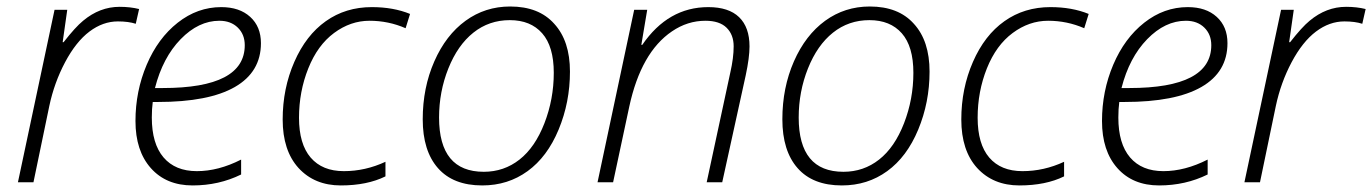

<svg xmlns="http://www.w3.org/2000/svg" viewBox="-20 -561 4224 591"><path d="M348.1 -540Q380.9 -540 408.2 -533.2L397.9 -487.8Q375.5 -495.1 342.8 -495.1Q296.9 -495.1 255.4 -463.9Q213.9 -432.6 180.4 -369.6Q147 -306.6 131.8 -234.9L83 0H35.2L147.9 -530.8H187L172.9 -431.2H175.8Q211.9 -477.5 235.8 -497.1Q287.1 -540 348.1 -540Z M722.2 -23.9Q653.8 9.8 572.8 9.8Q491.7 9.8 444.3 -43.5Q397 -96.7 397 -188.5Q397 -280.3 431.6 -361.8Q466.3 -443.4 527.1 -491.2Q587.9 -539.1 661.1 -539.1Q717.3 -539.1 750.2 -509Q783.2 -479 783.2 -428.2Q783.2 -339.4 702.9 -293.2Q622.6 -247.1 466.3 -247.1H450.2Q447.3 -226.1 447.3 -199.2Q447.3 -118.7 483.4 -76.4Q519.5 -34.2 585.9 -34.2Q652.3 -34.2 722.2 -69.8ZM481 -290Q733.4 -290 733.4 -421.9Q733.4 -455.1 711.9 -476.1Q690.4 -497.1 655.3 -497.1Q591.3 -497.1 536.1 -440.4Q481 -383.8 457 -290Z M1166.5 -18.1Q1109.9 9.8 1029.1 9.8Q948.2 9.8 898.9 -43.9Q850.1 -97.7 850.1 -193.1Q850.1 -288.6 886 -370.6Q921.9 -452.6 982.9 -495.8Q1043.9 -539.1 1124.5 -539.1Q1190.9 -539.1 1242.2 -518.1L1228.5 -474.1Q1175.8 -497.1 1117.4 -497.1Q1059.1 -497.1 1008.3 -459.5Q957.5 -421.9 929 -350.6Q900.4 -279.3 900.4 -198.5Q900.4 -117.7 936.3 -75.9Q972.2 -34.2 1038.3 -34.2Q1104.5 -34.2 1166.5 -63Z M1550.3 -541Q1638.7 -541 1686 -487.8Q1734.4 -435.1 1734.4 -340.6Q1734.4 -246.1 1699.5 -162.1Q1664.6 -78.1 1604 -34.2Q1543.5 9.8 1464.4 9.8Q1375 9.8 1328.1 -43.5Q1281.2 -96.7 1281.2 -193.8Q1281.2 -291 1316.9 -372.1Q1352.5 -453.1 1413.1 -497.1Q1473.6 -541 1550.3 -541ZM1331.5 -199.2Q1331.5 -32.2 1469.2 -32.2Q1531.2 -32.2 1579.1 -69.8Q1627 -107.4 1655.8 -181.6Q1684.6 -255.9 1684.6 -336.9Q1684.6 -418 1648.9 -458.5Q1613.3 -499 1549.3 -499Q1485.4 -499 1437 -460.4Q1388.7 -421.9 1360.1 -350.3Q1331.5 -278.8 1331.5 -199.2Z M2228 -337.9Q2238.3 -382.8 2238.3 -418.5Q2238.3 -454.1 2216.6 -475.6Q2194.8 -497.1 2151.4 -497.1Q2096.2 -497.1 2048.3 -464.4Q1953.1 -399.9 1917 -232.9L1867.2 0H1819.3L1932.1 -530.8H1972.2L1954.1 -422.9H1957Q2036.6 -539.1 2160.2 -539.1Q2223.1 -539.1 2255.1 -508.1Q2287.1 -477.1 2287.1 -418Q2287.1 -383.8 2275.4 -329.1L2203.1 0H2155.3Z M2657.2 -541Q2745.6 -541 2793 -487.8Q2841.3 -435.1 2841.3 -340.6Q2841.3 -246.1 2806.4 -162.1Q2771.5 -78.1 2710.9 -34.2Q2650.4 9.8 2571.3 9.8Q2481.9 9.8 2435.1 -43.5Q2388.2 -96.7 2388.2 -193.8Q2388.2 -291 2423.8 -372.1Q2459.5 -453.1 2520 -497.1Q2580.6 -541 2657.2 -541ZM2438.5 -199.2Q2438.5 -32.2 2576.2 -32.2Q2638.2 -32.2 2686 -69.8Q2733.9 -107.4 2762.7 -181.6Q2791.5 -255.9 2791.5 -336.9Q2791.5 -418 2755.9 -458.5Q2720.2 -499 2656.2 -499Q2592.3 -499 2543.9 -460.4Q2495.6 -421.9 2467 -350.3Q2438.5 -278.8 2438.5 -199.2Z M3255.4 -18.1Q3198.7 9.8 3117.9 9.8Q3037.1 9.8 2987.8 -43.9Q2939 -97.7 2939 -193.1Q2939 -288.6 2974.9 -370.6Q3010.7 -452.6 3071.8 -495.8Q3132.8 -539.1 3213.4 -539.1Q3279.8 -539.1 3331.1 -518.1L3317.4 -474.1Q3264.6 -497.1 3206.3 -497.1Q3147.9 -497.1 3097.2 -459.5Q3046.4 -421.9 3017.8 -350.6Q2989.3 -279.3 2989.3 -198.5Q2989.3 -117.7 3025.1 -75.9Q3061 -34.2 3127.2 -34.2Q3193.4 -34.2 3255.4 -63Z M3697.3 -23.9Q3628.9 9.8 3547.9 9.8Q3466.8 9.8 3419.4 -43.5Q3372.1 -96.7 3372.1 -188.5Q3372.1 -280.3 3406.7 -361.8Q3441.4 -443.4 3502.2 -491.2Q3563 -539.1 3636.2 -539.1Q3692.4 -539.1 3725.3 -509Q3758.3 -479 3758.3 -428.2Q3758.3 -339.4 3678 -293.2Q3597.7 -247.1 3441.4 -247.1H3425.3Q3422.4 -226.1 3422.4 -199.2Q3422.4 -118.7 3458.5 -76.4Q3494.6 -34.2 3561 -34.2Q3627.4 -34.2 3697.3 -69.8ZM3456.1 -290Q3708.5 -290 3708.5 -421.9Q3708.5 -455.1 3687 -476.1Q3665.5 -497.1 3630.4 -497.1Q3566.4 -497.1 3511.2 -440.4Q3456.1 -383.8 3432.1 -290Z M4123.5 -540Q4156.2 -540 4183.6 -533.2L4173.3 -487.8Q4150.9 -495.1 4118.2 -495.1Q4072.3 -495.1 4030.8 -463.9Q3989.3 -432.6 3955.8 -369.6Q3922.4 -306.6 3907.2 -234.9L3858.4 0H3810.5L3923.3 -530.8H3962.4L3948.2 -431.2H3951.2Q3987.3 -477.5 4011.2 -497.1Q4062.5 -540 4123.5 -540Z"/></svg>

Font: Open Sans Hebrew Light
Style: Italic
Weight: 300
Italic angle: -12°
Foundry: Ascender Corporation, Yanek Iontef
Version: Version 2.001;PS 002.001;hotconv 1.0.70;makeotf.lib2.5.58329